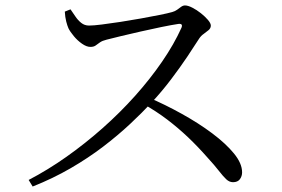

<svg xmlns="http://www.w3.org/2000/svg" viewBox="-20 -706 1040 709"><path d="M219.3 -663.1 240.4 -671.5Q248.7 -659.7 258.2 -645.5Q267.6 -631.3 280.1 -621.4Q292.5 -611.6 308.7 -611.6Q325.4 -611.6 356.1 -615.5Q386.8 -619.4 424.5 -625.1Q462.2 -630.9 499.9 -637.7Q537.6 -644.5 568.7 -650.7Q599.7 -656.9 615.9 -661.5Q626.7 -664.5 634.2 -670.1Q641.8 -675.8 648.8 -680.8Q655.9 -685.9 663.2 -685.9Q674.1 -685.9 690.2 -677.7Q706.3 -669.5 721.8 -657.2Q737.3 -644.9 747.9 -632.5Q758.5 -620.1 758.5 -611.6Q758.5 -601.9 750.4 -594.9Q742.3 -588 732.3 -580.9Q722.2 -573.9 715.4 -563.5Q698 -536 671.5 -496.5Q645 -457 611.7 -413Q578.3 -368.9 539.4 -326.8Q504.6 -289.6 460.1 -247.9Q415.5 -206.2 360.8 -164.4Q306 -122.6 240.9 -84.8Q175.7 -47 100.6 -17.2L85.8 -41.5Q156.8 -78.5 225.7 -127.2Q294.7 -176 359.1 -233Q423.5 -290.1 479.1 -352.3Q534.7 -414.5 578.7 -478.6Q622.7 -542.7 650.2 -603.7Q656.6 -620 638.4 -617.6Q612 -613.6 575 -606Q537.9 -598.3 499.4 -589.6Q460.9 -580.8 427.3 -572.8Q393.7 -564.8 373.3 -559.4Q357.9 -555.7 349 -549.4Q340.2 -543.1 333 -537.9Q325.9 -532.8 313.8 -532.8Q299.7 -532.8 282.8 -544.6Q265.9 -556.4 252.4 -572.8Q238.8 -589.2 232.8 -601.5Q228.6 -611 224.5 -626.7Q220.5 -642.4 219.3 -663.1ZM507.3 -323.3 526.8 -346.8Q589.9 -319.8 651.4 -285.6Q713 -251.5 763.4 -213.8Q813.8 -176.1 843.9 -139.3Q874 -102.6 874 -69.5Q874 -55.2 865.8 -44.2Q857.5 -33.2 840.5 -33.2Q827 -33.2 815.6 -43.9Q804.2 -54.5 788.5 -74.8Q772.8 -95.1 745.8 -124.6Q710.6 -164.7 674.4 -199.1Q638.1 -233.5 597.7 -264.3Q557.2 -295.2 507.3 -323.3Z"/></svg>

Font: Noto Serif SC
Style: Regular
Weight: 200
Designer: Ryoko NISHIZUKA 西塚涼子 (kana & ideographs); Frank Grießhammer (Latin, Greek & Cyrillic); Wenlong ZHANG 张文龙 (bopomofo); San
Foundry: Adobe
Version: Version 2.001;hotconv 1.1.0;makeotfexe 2.6.0